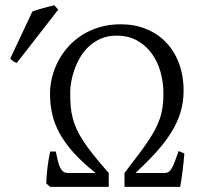

<svg xmlns="http://www.w3.org/2000/svg" viewBox="-20 -724 793 744"><path d="M174.3 0 159.2 -13.2Q159.7 -24.9 160.6 -40Q161.6 -55.2 163.6 -71.5Q165.5 -87.9 168.2 -104.5Q170.9 -121.1 174.3 -136.7H196.3Q200.2 -116.2 204.1 -100.6Q208 -85 213.1 -74.5Q218.3 -64 225.6 -58.8Q232.9 -53.7 243.2 -53.7H350.6Q298.3 -95.2 264.2 -133.5Q230 -171.9 210 -209.2Q189.9 -246.6 181.9 -283.9Q173.8 -321.3 173.8 -360.8Q173.8 -392.6 181.9 -425Q189.9 -457.5 205.8 -487.5Q221.7 -517.6 244.9 -543.5Q268.1 -569.3 298.6 -588.6Q329.1 -607.9 366.5 -618.9Q403.8 -629.9 447.8 -629.9Q501.5 -629.9 546.1 -611.8Q590.8 -593.8 623 -560.3Q655.3 -526.9 673.3 -479.2Q691.4 -431.6 691.4 -372.1Q691.4 -328.6 679.7 -289.6Q668 -250.5 644.5 -212.4Q621.1 -174.3 586.2 -135.5Q551.3 -96.7 504.9 -53.7H617.2Q627.4 -53.7 634 -58.3Q640.6 -63 646.2 -73Q651.9 -83 657.7 -99.1Q663.6 -115.2 672.4 -138.7L694.3 -129.4Q693.4 -115.2 691.7 -97.9Q689.9 -80.6 687.7 -63.2Q685.5 -45.9 683.1 -29.3Q680.7 -12.7 678.2 0H462.4V-53.7Q490.7 -90.8 512.9 -120.1Q535.2 -149.4 552 -174.3Q568.8 -199.2 580.6 -221.2Q592.3 -243.2 599.6 -264.9Q606.9 -286.6 610.1 -309.8Q613.3 -333 613.3 -360.8Q613.3 -405.3 601.8 -445.8Q590.3 -486.3 567.4 -517.6Q544.4 -548.8 510.5 -567.4Q476.6 -585.9 431.6 -585.9Q398.4 -585.9 372.1 -574.7Q345.7 -563.5 325.7 -545.2Q305.7 -526.9 291.7 -503.4Q277.8 -480 269 -455.6Q260.3 -431.2 256.1 -407.7Q252 -384.3 252 -366.2Q252 -336.9 253.9 -312.7Q255.9 -288.6 261.7 -266.4Q267.6 -244.1 277.8 -221.9Q288.1 -199.7 304.7 -174.6Q321.3 -149.4 345 -120.1Q368.7 -90.8 401.4 -53.7V0ZM45.4 -480.5Q41.5 -481.4 38.6 -482.7Q35.6 -483.9 32.7 -485.8Q29.8 -487.8 26.9 -490.2Q23.9 -492.7 19.5 -496.6L105.5 -679.7Q113.3 -682.6 124 -685.8Q134.8 -689 146.5 -692.4Q158.2 -695.8 169.7 -698.5Q181.2 -701.2 190.4 -703.6L205.6 -686.5Z"/></svg>

Font: Noto Serif Devanagari
Style: Bold
Weight: 700
Designer: Monotype Design Team
Foundry: Monotype Imaging Inc.
Version: Version 1.01